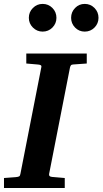

<svg xmlns="http://www.w3.org/2000/svg" viewBox="-35 -938 512 958"><path d="M-15.1 0V-49.8L43.9 -54.2Q55.2 -55.2 60.3 -57.9Q65.4 -60.5 66.9 -70.8L170.9 -601.1Q173.3 -609.9 168 -612.8Q162.6 -615.7 152.8 -616.2L96.2 -621.1V-670.9H397.9V-621.1L329.1 -616.2Q321.3 -615.7 318.4 -611.3Q315.4 -606.9 314 -600.1L210 -69.8Q207.5 -56.6 225.1 -55.2L288.1 -49.8V0ZM456.5 -849.1Q456.5 -820.8 436.5 -800.5Q416.5 -780.3 387.7 -780.3Q359.4 -780.3 339.6 -800.5Q319.8 -820.8 319.8 -849.1Q319.8 -877.9 339.6 -898.2Q359.4 -918.5 387.7 -918.5Q416.5 -918.5 436.5 -898.2Q456.5 -877.9 456.5 -849.1ZM246.6 -849.1Q246.6 -820.8 226.6 -800.5Q206.5 -780.3 177.7 -780.3Q149.4 -780.3 129.2 -800.5Q108.9 -820.8 108.9 -849.1Q108.9 -877.9 129.2 -898.2Q149.4 -918.5 177.7 -918.5Q206.5 -918.5 226.6 -898.2Q246.6 -877.9 246.6 -849.1Z"/></svg>

Font: Charis
Style: Bold Italic
Weight: 700
Italic angle: -11°
Designer: Walt Agee, Miriam Martin, Annie Olsen, Victor Gaultney, Lorna Priest, Alan Ward, Bob Hallissy, Martin Hosken, Sharon Cor
Foundry: SIL Global
Version: Version 7.000